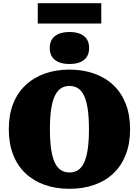

<svg xmlns="http://www.w3.org/2000/svg" viewBox="-20 -1163 868 1200"><path d="M414 17Q329 17 259.5 -7.5Q190 -32 139.5 -79.5Q89 -127 62 -196.5Q35 -266 35 -355Q35 -445 62 -514Q89 -583 139.5 -630.5Q190 -678 259.5 -703Q329 -728 414 -728Q499 -728 569 -703Q639 -678 689 -630.5Q739 -583 766 -514Q793 -445 793 -355Q793 -266 766 -196.5Q739 -127 689 -79.5Q639 -32 569 -7.5Q499 17 414 17ZM414 -85Q445 -85 468 -100Q491 -115 506 -147.5Q521 -180 528.5 -231.5Q536 -283 536 -355Q536 -428 528.5 -479.5Q521 -531 506 -563.5Q491 -596 468 -611Q445 -626 414 -626Q384 -626 361 -611Q338 -596 322.5 -563.5Q307 -531 299.5 -479.5Q292 -428 292 -355Q292 -283 299.5 -231.5Q307 -180 322 -147.5Q337 -115 360.5 -100Q384 -85 414 -85ZM414 -763Q356 -763 323.5 -788.5Q291 -814 291 -863Q291 -912 323.5 -937.5Q356 -963 414 -963Q473 -963 505 -937.5Q537 -912 537 -863Q537 -814 505 -788.5Q473 -763 414 -763ZM216 -1143H613V-1016H216Z"/></svg>

Font: Roboto Serif Black
Style: Regular
Weight: 900
Designer: Greg Gazdowicz
Foundry: Commercial Type
Version: Version 1.008